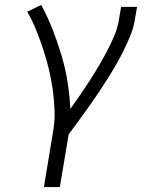

<svg xmlns="http://www.w3.org/2000/svg" viewBox="-20 -548 640 783"><path d="M159 215 196 -9Q204 -54 202.5 -97.5Q201 -141 195 -183.5Q189 -226 179 -267Q169 -308 156 -347.5Q143 -387 127.5 -425.5Q112 -464 91 -500L148 -528Q174 -480 194 -429Q214 -378 230 -325Q246 -272 255 -216.5Q264 -161 267 -104Q287 -132 307 -161Q327 -190 346 -219.5Q365 -249 383 -279.5Q401 -310 417 -340.5Q433 -371 446.5 -403Q460 -435 465 -468L474 -520H539L530 -468Q525 -436 512.5 -405Q500 -374 485 -343.5Q470 -313 453 -283.5Q436 -254 417.5 -225Q399 -196 380 -167.5Q361 -139 341 -111Q321 -83 300.5 -55Q280 -27 260 0L224 215Z"/></svg>

Font: Iosevka Light Extended
Style: Italic
Weight: 300
Width: 7
Italic angle: -9°
Monospace: yes
Designer: Belleve Invis
Foundry: Belleve Invis
Version: Version 32.5.0; ttfautohint (v1.8.4)